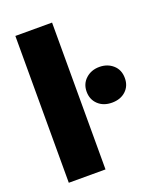

<svg xmlns="http://www.w3.org/2000/svg" viewBox="-133 -789 714 870"><g transform="rotate(-20 224.0 -354.0)"><path d="M47 0V-708H224V0ZM356 -274Q315 -274 289.5 -298Q264 -322 264 -360Q264 -398 290.5 -422Q317 -446 356 -446Q395 -446 421.5 -422.5Q448 -399 448 -359Q448 -321 422.5 -297.5Q397 -274 356 -274Z"/></g></svg>

Font: Onest Black
Style: Regular
Weight: 900
Designer: Dmitri Voloshin, Andrey Kudryavtsev
Foundry: Dmitri Voloshin, Andrey Kudryavtsev
Version: Version 1.000;gftools[0.9.33]